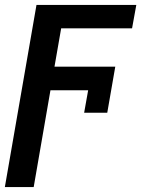

<svg xmlns="http://www.w3.org/2000/svg" viewBox="-42 -548 569 771"><path d="M295.9 -95.2 312 -185.5H160.6L93.3 203.1H-22.5L104.5 -528.3H505.4L488.3 -434.1H203.6L176.8 -280.3H420.9L388.7 -95.2Z"/></svg>

Font: Roboto Medium
Style: Italic
Weight: 500
Italic angle: -12°
Designer: Google
Version: Version 2.134; 2016